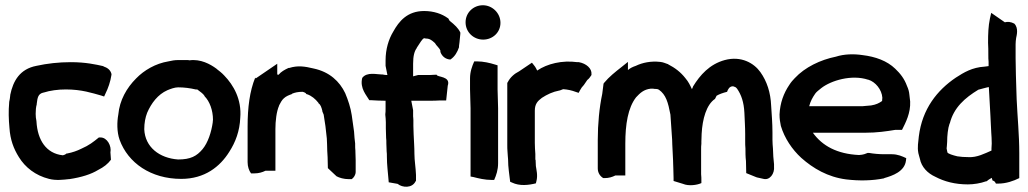

<svg xmlns="http://www.w3.org/2000/svg" viewBox="-20 -689 3919 732"><path d="M15 -298C12 -265 13 -235 16 -202C19 -156 32 -122 52 -90C76 -51 115 -20 167 -7C194 0 223 -4 242 -6H244C291 -13 328 -25 354 -41C376 -52 391 -64 403 -80L401 -108C406 -132 389 -165 363 -165H357C336 -148 320 -135 290 -122C274 -114 257 -108 237 -104H234C230 -100 222 -97 220 -97H219C156 -104 123 -155 119 -226V-227C117 -236 116 -246 116 -255C116 -268 117 -281 120 -291V-293C123 -317 125 -331 145 -336H146C171 -344 201 -348 231 -348C292 -348 332 -334 365 -325L377 -321L382 -332C392 -352 401 -377 405 -404V-407C401 -423 389 -431 374 -436V-437H373C346 -443 307 -452 250 -452C204 -452 160 -447 119 -438C56 -426 30 -381 19 -327V-325C18 -316 17 -308 15 -300Z M431 -252C426 -225 425 -187 436 -156C468 -68 555 -7 671 -7C761 -7 819 -54 854 -110C878 -147 894 -190 896 -240C902 -310 870 -365 835 -401C825 -412 815 -419 805 -427V-428H804C782 -444 745 -465 702 -459C702 -459 700 -460 695 -460H659C646 -460 635 -458 622 -455C573 -447 529 -421 499 -390C463 -354 436 -307 431 -252ZM530 -196C530 -220 534 -241 541 -259C557 -296 582 -329 618 -345C630 -350 646 -356 659 -356C682 -356 705 -353 726 -348H732C743 -339 754 -333 760 -323V-322C779 -303 792 -269 792 -232C792 -230 791 -228 791 -222C786 -186 773 -145 752 -120C730 -94 707 -81 659 -81C588 -86 533 -128 530 -196Z M924 -71C924 -54 929 -39 937 -28H950C966 -28 980 -32 992 -38H1030V-197C1030 -227 1034 -264 1044 -286V-287C1049 -297 1055 -308 1062 -314C1070 -322 1083 -327 1092 -330L1094 -332C1104 -336 1116 -339 1133 -339C1133 -339 1146 -337 1148 -330H1150C1168 -324 1182 -312 1194 -297V-295H1195C1202 -290 1206 -279 1209 -266V-264L1214 -252C1219 -224 1223 -193 1226 -161L1227 -138C1227 -121 1228 -107 1229 -90C1229 -76 1230 -61 1230 -48L1263 -17C1274 -11 1291 -6 1310 -6H1321C1329 -12 1336 -22 1336 -34V-78C1336 -90 1335 -101 1335 -111V-114C1334 -121 1334 -130 1334 -138V-142C1332 -156 1331 -170 1330 -185V-186C1327 -205 1324 -229 1321 -250C1317 -278 1307 -308 1296 -334C1275 -378 1237 -415 1175 -428C1142 -436 1115 -440 1083 -430H1080C1065 -423 1052 -416 1042 -404C1042 -404 1040 -404 1037 -405V-446L955 -390L953 -393C932 -342 924 -278 924 -208Z M1361 -392C1351 -352 1378 -325 1388 -307H1395C1411 -306 1429 -305 1446 -305H1450V-274C1450 -267 1450 -259 1449 -254V-251C1450 -241 1451 -232 1451 -223V-200C1451 -189 1452 -176 1452 -166V-164C1453 -157 1453 -151 1453 -141L1454 -114V-113C1455 -106 1455 -99 1455 -91C1455 -61 1459 -32 1461 -6L1462 6L1496 12C1514 27 1551 29 1564 3L1566 0V-22C1565 -50 1560 -77 1560 -102C1560 -128 1558 -152 1557 -177C1557 -187 1556 -200 1556 -209V-231C1556 -238 1555 -243 1555 -245V-269L1548 -305H1619C1631 -305 1643 -305 1656 -306H1681L1687 -362C1700 -400 1645 -394 1645 -404H1638C1627 -403 1615 -403 1603 -403H1574L1555 -398V-446C1555 -476 1560 -494 1569 -506V-507C1581 -525 1591 -543 1597 -543H1600L1603 -542H1605C1618 -542 1627 -535 1638 -525C1644 -514 1655 -507 1659 -496V-491C1665 -474 1679 -463 1697 -462C1714 -473 1724 -491 1730 -509V-514C1733 -533 1733 -545 1735 -560V-565C1727 -582 1714 -594 1694 -610L1689 -619L1687 -620C1665 -636 1634 -647 1597 -647C1533 -647 1501 -608 1479 -568C1462 -540 1450 -502 1450 -459V-438L1457 -403H1453C1450 -403 1443 -404 1439 -405H1436C1417 -405 1379 -416 1361 -392Z M1755 -604C1755 -566 1786 -538 1822 -538C1858 -538 1888 -565 1888 -602C1888 -639 1857 -669 1821 -669C1785 -669 1755 -641 1755 -604ZM1772 -349C1772 -323 1774 -301 1774 -276V-16L1785 -14C1804 -9 1829 -3 1854 -3H1864C1872 -21 1879 -41 1879 -67V-276C1879 -303 1877 -324 1877 -348V-440L1867 -443C1848 -449 1823 -455 1798 -455H1788C1780 -437 1772 -416 1772 -390Z M1914 -136C1914 -127 1914 -119 1915 -109C1915 -100 1917 -88 1917 -82C1917 -50 1922 -24 1925 4L1932 7C1961 21 1995 17 2023 10L2025 2C2031 -21 2025 -41 2023 -56L2022 -79L2021 -81V-102C2020 -116 2019 -131 2019 -144V-267C2019 -293 2030 -304 2046 -316C2066 -329 2087 -339 2113 -344H2114L2127 -349C2144 -348 2161 -344 2174 -339L2186 -335L2192 -346C2195 -352 2200 -359 2206 -365L2219 -384C2226 -389 2231 -397 2235 -403V-406C2237 -428 2215 -447 2187 -452H2181C2123 -460 2066 -446 2028 -420C2026 -424 2022 -433 2016 -440L2008 -450L1959 -417C1941 -408 1925 -394 1916 -376L1914 -373Z M2259 -47C2259 -30 2268 -17 2280 -10H2285C2301 -10 2314 -14 2326 -20H2364V-141C2364 -215 2374 -278 2405 -318C2420 -334 2434 -348 2461 -351H2469C2472 -351 2474 -350 2476 -350H2480C2484 -350 2489 -349 2492 -347C2519 -328 2527 -299 2536 -252L2539 -208C2540 -183 2543 -163 2543 -141V-140C2544 -119 2545 -100 2546 -79C2546 -67 2547 -57 2547 -48C2547 -35 2548 -22 2548 -10V1L2584 12C2605 21 2637 17 2654 9V-1C2654 -8 2654 -16 2653 -25V-118C2653 -127 2653 -134 2654 -141V-150C2654 -159 2655 -167 2655 -179C2658 -235 2673 -290 2706 -312L2712 -324C2722 -330 2736 -335 2752 -339C2755 -348 2761 -360 2774 -360H2775C2784 -356 2783 -359 2790 -351C2806 -328 2816 -300 2818 -259C2819 -231 2821 -206 2821 -178V-151C2821 -141 2821 -133 2822 -123C2822 -109 2822 -91 2824 -75L2825 -29C2837 -24 2852 -18 2862 -14H2863L2864 -13C2873 -11 2879 -10 2891 -7C2914 -1 2934 -26 2931 -55V-63C2929 -81 2927 -104 2927 -120V-121C2926 -133 2925 -145 2925 -156V-184C2925 -219 2922 -254 2920 -286C2918 -336 2904 -379 2879 -414C2855 -448 2806 -477 2743 -460C2685 -444 2649 -403 2622 -359V-358L2618 -349C2611 -364 2605 -377 2593 -391C2575 -414 2554 -430 2527 -444L2526 -445H2525C2516 -448 2508 -452 2497 -453C2461 -457 2429 -450 2404 -438C2392 -434 2382 -429 2374 -422V-453L2349 -433C2326 -415 2302 -396 2283 -373L2281 -370L2276 -331C2265 -279 2259 -217 2259 -155Z M2952 -252C2952 -236 2954 -223 2957 -209C2971 -162 3000 -119 3035 -87C3080 -47 3136 -14 3206 -5C3256 1 3306 0 3350 -9H3351V-10C3383 -19 3429 -35 3434 -77L3435 -86C3420 -93 3403 -101 3380 -101H3351C3331 -101 3310 -103 3293 -106H3288C3280 -103 3273 -99 3255 -98C3171 -102 3115 -133 3079 -183H3280C3322 -183 3358 -188 3394 -194H3419C3433 -222 3452 -258 3450 -302L3447 -328C3446 -340 3443 -350 3438 -361C3428 -389 3412 -409 3393 -427C3362 -457 3318 -473 3268 -479C3235 -484 3198 -483 3167 -473C3108 -461 3049 -433 3010 -391C3003 -384 2996 -376 2989 -365C2968 -334 2954 -297 2952 -253ZM3065 -284C3070 -303 3077 -316 3088 -332C3093 -339 3100 -344 3111 -353C3148 -382 3227 -406 3290 -385H3291C3317 -377 3342 -348 3344 -316C3344 -314 3343 -311 3343 -304C3332 -296 3320 -290 3301 -287L3278 -285C3272 -284 3266 -284 3259 -284Z M3481 -106C3483 -97 3485 -92 3487 -84C3493 -52 3517 -28 3546 -15C3580 3 3621 14 3670 14C3692 14 3718 10 3740 2H3742C3747 -3 3754 -7 3761 -11L3764 -1L3769 1C3771 3 3773 4 3773 4L3777 11H3785C3816 11 3844 1 3866 -10V-105C3866 -175 3859 -243 3856 -311L3855 -342C3854 -381 3852 -426 3852 -467V-520C3852 -530 3853 -535 3854 -544C3856 -554 3864 -582 3847 -599C3834 -606 3821 -607 3811 -604L3759 -640L3754 -618C3748 -589 3747 -560 3747 -527V-526C3748 -511 3748 -494 3748 -478C3748 -470 3748 -462 3749 -453V-437C3745 -436 3739 -436 3734 -435C3686 -432 3655 -413 3624 -393C3553 -345 3496 -274 3483 -169C3481 -149 3477 -127 3481 -107ZM3589 -123C3589 -127 3591 -137 3591 -148C3591 -172 3594 -200 3600 -217V-218H3601C3616 -279 3659 -316 3710 -347C3710 -347 3750 -358 3750 -357V-356C3752 -318 3754 -286 3756 -248C3756 -232 3759 -201 3759 -187V-186C3760 -171 3761 -158 3761 -142L3760 -123V-115C3735 -104 3704 -88 3673 -90H3672C3657 -90 3642 -91 3630 -93C3613 -97 3594 -103 3592 -108Z"/></svg>

Font: SolarCharger
Style: 950
Weight: 900
Designer: Mew Too
Foundry: Cannot Into Space Fonts/KineticPlasma Fonts
Version: Version 1.100